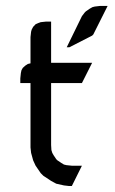

<svg xmlns="http://www.w3.org/2000/svg" viewBox="-20 -622 383 642"><path d="M47.9 -344.2V-359.9L49.8 -377.9L51.8 -387.2L56.2 -395L64.9 -402.8L73.2 -408.2L82 -410.2V-498L84 -516.1L85.9 -522.9L90.8 -532.2L99.1 -541L107.9 -544.9L116.2 -547.9L133.8 -549.8H150.9V-412.1H288.1L253.9 -344.2H150.9V-137.2L151.9 -120.1L154.8 -110.8L159.2 -103L168 -89.8L171.9 -85.9L185.1 -77.1L193.8 -71.8L202.1 -69.8L220.2 -67.9H253.9L220.2 0H210.9L193.8 -2L168 -7.8L150.9 -17.1L125 -34.2L116.2 -43L99.1 -67.9L90.8 -85.9L84 -110.8L82 -128.9V-344.2ZM203.1 -463.9 253.9 -567.9 263.2 -580.1 267.1 -584 279.8 -592.8 289.1 -598.1 296.9 -600.1 314 -602.1H339.8L292 -506.8L288.1 -502.9L211.9 -463.9Z"/></svg>

Font: Petahja
Style: Regular
Weight: 400
Designer: T. Christopher White
Version: Version 1.1